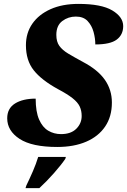

<svg xmlns="http://www.w3.org/2000/svg" viewBox="-20 -744 652 985"><path d="M274 10Q144 10 80.5 -31.5Q17 -73 17 -137Q17 -188 57 -213Q97 -238 163 -238Q163 -171 180.5 -131Q198 -91 227.5 -73.5Q257 -56 293 -56Q344 -56 371.5 -83.5Q399 -111 399 -149Q399 -176 389 -197.5Q379 -219 352.5 -240Q326 -261 277 -287Q193 -333 153 -383.5Q113 -434 113 -512Q113 -575 146 -622.5Q179 -670 239.5 -697Q300 -724 382 -724Q500 -724 556 -690.5Q612 -657 612 -610Q612 -566 579 -541Q546 -516 469 -516Q469 -547 460 -580Q451 -613 429.5 -636Q408 -659 369 -659Q330 -659 299.5 -636Q269 -613 269 -565Q269 -530 284.5 -508.5Q300 -487 330 -469Q360 -451 406 -426Q482 -386 518 -334.5Q554 -283 554 -218Q554 -146 519.5 -95Q485 -44 422 -17Q359 10 274 10ZM115 208Q132 173 148.5 135Q165 97 176 61H318L315 71Q294 102 257 144Q220 186 182 221H111Z"/></svg>

Font: Noto Serif ExtraBold
Style: Italic
Weight: 800
Italic angle: -12°
Designer: Monotype Design Team
Foundry: Monotype Imaging Inc.
Version: Version 2.013